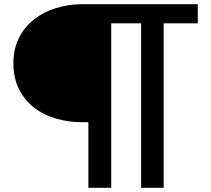

<svg xmlns="http://www.w3.org/2000/svg" viewBox="-20 -895 1006 915"><path d="M401.2 -312.5H373.8Q306.2 -312.5 246.2 -330Q186.2 -347.5 141.2 -383.1Q96.2 -418.8 70 -471.2Q43.8 -523.8 43.8 -593.8Q43.8 -661.2 70 -713.8Q96.2 -766.2 141.2 -801.9Q186.2 -837.5 246.2 -856.2Q306.2 -875 373.8 -875H922.5V-783.8H760V0H652.5V-783.8H510V0H401.2Z"/></svg>

Font: Abordage
Style: Regular
Weight: 400
Designer: Ange Degheest & Eugénie Bidaut
Foundry: Velvetyne Type Foundry
Version: Version 1.000;FEAKit 1.0